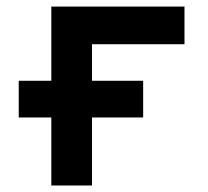

<svg xmlns="http://www.w3.org/2000/svg" viewBox="-20 -570 639 590"><path d="M137.7 0V-209H37.6V-321.8H137.7V-549.8H546.9V-434.1H262.7V-321.8H419.9V-209H262.7V0Z"/></svg>

Font: UDEV Gothic 35
Style: Bold
Weight: 700
Version: v2.1.0; ttfautohint (v1.8.4.7-5d5b-dirty) -l 6 -r 45 -G 200 